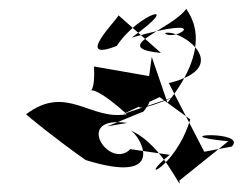

<svg xmlns="http://www.w3.org/2000/svg" viewBox="-20 -763 555 439"><path d="M447 -416 366 -573C521 -611 387 -700 357 -687C380 -666 475 -732 281 -677C405 -766 296 -733 247 -658C147 -619 249 -719 251 -728L348 -642C226 -654 372 -695 406 -743C408 -735 475 -668 363 -528L327 -633L321 -589L195 -611C201 -495 142 -617 270 -502C187 -486 133 -572 40 -502C37 -502 117 -438 176 -397C366 -338 301 -454 278 -465C355 -432 398 -316 390 -350L502 -440C347 -455 548 -466 510 -428ZM225 -474 308 -508C366 -581 210 -471 380 -542L261 -502L345 -541L415 -490C380 -375 287 -343 368 -409L278 -422C230 -373 146 -500 271 -482Z"/></svg>

Font: Asimov Silicon
Style: Regular
Weight: 400
Designer: Google
Version: Version 2.000980; 2014